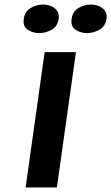

<svg xmlns="http://www.w3.org/2000/svg" viewBox="-20 -827 491 847"><path d="M93 0 177 -597H315L231 0ZM85 -744Q89 -776 115 -791.5Q141 -807 170 -807Q184 -807 197.5 -803Q211 -799 221 -791Q231 -783 236 -771.5Q241 -760 239 -744Q234 -711 208 -696Q182 -681 153 -681Q124 -681 102 -696Q80 -711 85 -744ZM296 -744Q300 -776 326 -791.5Q352 -807 381 -807Q395 -807 408.5 -803Q422 -799 432 -791Q442 -783 447 -771.5Q452 -760 450 -744Q445 -711 419 -696Q393 -681 364 -681Q335 -681 313 -696Q291 -711 296 -744Z"/></svg>

Font: Gamine
Style: Bold Italic
Weight: 700
Designer: Tapiwanashe Sebastian Garikayi
Version: Version 1.000